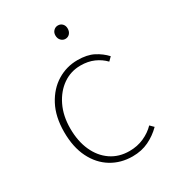

<svg xmlns="http://www.w3.org/2000/svg" viewBox="-168 -763 782 868"><g transform="rotate(-30 223.0 -329.0)"><path d="M268 12Q207 12 158.5 -17.5Q110 -47 82 -103Q54 -159 54 -238Q54 -318 84 -374.5Q114 -431 162.5 -460.5Q211 -490 268 -490Q318 -490 351 -473Q384 -456 408 -430L390 -412Q368 -435 337.5 -448.5Q307 -462 268 -462Q217 -462 176 -433.5Q135 -405 110.5 -354.5Q86 -304 86 -238Q86 -172 108.5 -122Q131 -72 172 -44Q213 -16 268 -16Q309 -16 343.5 -31.5Q378 -47 402 -72L420 -54Q390 -24 352.5 -6Q315 12 268 12ZM270 -600Q257 -600 247.5 -610Q238 -620 238 -636Q238 -651 247.5 -660.5Q257 -670 270 -670Q284 -670 293 -660.5Q302 -651 302 -636Q302 -620 293 -610Q284 -600 270 -600Z"/></g></svg>

Font: Source Sans 3
Style: Regular
Weight: 200
Designer: Paul D. Hunt
Foundry: Adobe
Version: Version 3.046;hotconv 1.0.118;makeotfexe 2.5.65603